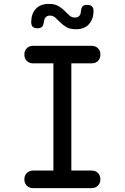

<svg xmlns="http://www.w3.org/2000/svg" viewBox="-20 -965 640 985"><path d="M346 -90H450Q470 -90 482.5 -77.5Q495 -65 495 -45Q495 -25 482.5 -12.5Q470 0 450 0H150Q130 0 117.5 -12.5Q105 -25 105 -45Q105 -65 117.5 -77.5Q130 -90 150 -90H254V-640H150Q130 -640 117.5 -652.5Q105 -665 105 -685Q105 -705 117.5 -717.5Q130 -730 150 -730H450Q470 -730 482.5 -717.5Q495 -705 495 -685Q495 -665 482.5 -652.5Q470 -640 450 -640H346ZM205 -852Q203 -835 195.5 -827.5Q188 -820 172 -820Q155 -820 147.5 -828Q140 -836 140 -853Q141 -895 164 -920Q187 -945 230 -945Q261 -945 279.5 -934Q298 -923 311 -910Q324 -897 335.5 -886Q347 -875 365 -875Q374 -875 379.5 -878Q385 -881 388.5 -885.5Q392 -890 393.5 -896Q395 -902 395 -908Q397 -925 404 -932.5Q411 -940 427 -940Q444 -940 452 -932Q460 -924 460 -907Q459 -866 436 -840.5Q413 -815 370 -815Q339 -815 320.5 -826Q302 -837 289 -850Q276 -863 264.5 -874Q253 -885 235 -885Q227 -885 221.5 -882Q216 -879 212.5 -874.5Q209 -870 207.5 -864Q206 -858 205 -852Z"/></svg>

Font: Maple Mono NF CN
Style: Regular
Weight: 400
Monospace: yes
Designer: subframe7536
Version: Version 7.000